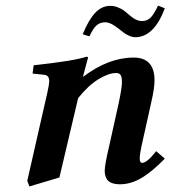

<svg xmlns="http://www.w3.org/2000/svg" viewBox="-20 -651 619 691"><path d="M279.8 -375Q370.6 -443.8 460.9 -443.8Q536.1 -443.8 536.1 -361.8Q536.1 -333.5 524.9 -285.2L488.8 -123Q482.9 -94.7 482.9 -81.1Q482.9 -64.9 491.2 -64.9Q509.3 -64.9 542 -106.9L573.2 -80.1Q525.9 -31.7 488 -9.8Q450.2 12.2 412.1 12.2Q393.6 12.2 381.6 7.3Q369.6 2.4 364.7 -6.1Q359.9 -14.6 358.4 -21.5Q356.9 -28.3 356.9 -37.1Q356.9 -56.6 371.1 -117.2L407.2 -279.8Q418.9 -335 418.9 -356Q418.9 -373 414.3 -380.6Q409.7 -388.2 397.9 -388.2Q371.1 -388.2 334.5 -366Q297.9 -343.8 261.2 -297.9L193.8 -12.2L85.9 20L78.1 0L150.9 -319.8Q157.2 -349.1 157.2 -358.9Q157.2 -379.9 139.2 -381.8L97.2 -386.2L101.1 -416Q248 -432.1 291 -446.8Q296.9 -446.8 296.9 -443.8L278.8 -376ZM491.2 -575.2Q508.3 -575.2 520.8 -586.4Q533.2 -597.7 548.8 -630.9L573.2 -621.1Q534.2 -517.1 466.8 -517.1Q456.5 -517.1 445.1 -522.2Q433.6 -527.3 428 -531.5Q422.4 -535.6 409.2 -545.9Q378.9 -570.8 358.9 -570.8Q339.8 -570.8 327.4 -559.6Q314.9 -548.3 301.8 -520L277.8 -527.8Q298.3 -578.6 322 -604.2Q345.7 -629.9 377 -629.9Q391.1 -629.9 404.3 -624.5Q417.5 -619.1 424.3 -614.3Q431.2 -609.4 442.9 -599.1Q468.8 -575.2 491.2 -575.2Z"/></svg>

Font: Linux Libertine
Style: Bold Italic
Weight: 700
Italic angle: -11.5°
Designer: Philipp H. Poll
Foundry: Philipp H. Poll
Version: Version 4.0.5